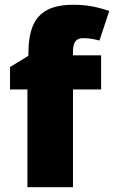

<svg xmlns="http://www.w3.org/2000/svg" viewBox="-20 -785 478 805"><path d="M404 -410H286V0H95V-410H22V-504L99 -551V-560Q99 -632 118 -677Q137 -722 178.5 -743.5Q220 -765 287 -765Q330 -765 365 -758.5Q400 -752 438 -739L397 -615Q383 -619 365.5 -622Q348 -625 328 -625Q306 -625 296 -611.5Q286 -598 286 -568V-553H404Z"/></svg>

Font: Noto Sans Hebrew Black
Style: Regular
Weight: 900
Designer: Monotype Design Team
Foundry: Monotype Imaging Inc.
Version: Version 2.003